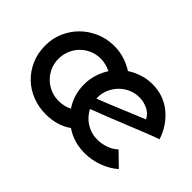

<svg xmlns="http://www.w3.org/2000/svg" viewBox="-79 -645 870 870"><g transform="rotate(45 356.0 -209.5)"><path d="M591 -295Q579 -320 553 -332.5Q527 -345 500 -345Q471 -345 446.5 -334Q422 -323 404 -304.5Q386 -286 375.5 -262Q365 -238 365 -213Q365 -208 365.5 -206Q366 -204 366 -203Q392 -213 422.5 -225.5Q453 -238 483 -250.5Q513 -263 541 -274.5Q569 -286 591 -295ZM251 -345Q223 -345 198.5 -334.5Q174 -324 155.5 -305.5Q137 -287 126.5 -262Q116 -237 116 -209Q116 -181 126.5 -156.5Q137 -132 155.5 -113.5Q174 -95 198.5 -84.5Q223 -74 251 -74Q287 -74 316 -89Q280 -142 280 -209Q280 -242 289.5 -272.5Q299 -303 316 -329Q284 -345 251 -345ZM663 -49Q633 -22 590 -6Q547 10 502 10Q432 10 378 -27Q326 10 253 10Q207 10 166.5 -6Q126 -22 96 -51Q66 -80 48.5 -120.5Q31 -161 31 -210Q31 -255 48.5 -295Q66 -335 96 -364.5Q126 -394 166.5 -411.5Q207 -429 254 -429Q289 -429 320.5 -419Q352 -409 378 -392Q404 -409 434.5 -419Q465 -429 499 -429Q570 -429 622.5 -386.5Q675 -344 698 -275Q667 -264 627 -248Q587 -232 544 -214.5Q501 -197 458 -180Q415 -163 378 -149Q395 -115 427.5 -94.5Q460 -74 500 -74Q527 -74 554.5 -84Q582 -94 599 -111Z"/></g></svg>

Font: JosefinSans
Style: SemiBold
Weight: 600
Designer: Santiago Orozco
Foundry: Typemade
Version: Version 1.0 ; ttfautohint (v1.3)